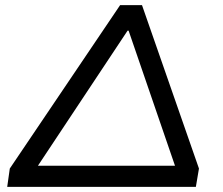

<svg xmlns="http://www.w3.org/2000/svg" viewBox="-20 -725 866 745"><path d="M8 0 18 -71 446 -705H531L752 -71L740 0ZM475 -606 104 -47 102 -82H678L671 -47L479 -606Z"/></svg>

Font: Nunito Sans 7pt Expanded
Style: Italic
Weight: 400
Width: 7
Italic angle: -9°
Designer: Vernon Adams
Foundry: Vernon Adams
Version: Version 3.101;gftools[0.9.27]